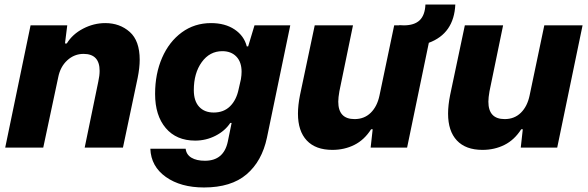

<svg xmlns="http://www.w3.org/2000/svg" viewBox="-20 -652 2596 848"><path d="M115 -540H277L267 -460H275Q300 -501 347 -525.5Q394 -550 445 -550Q509 -550 553 -511Q597 -472 597 -388Q597 -353 588 -308L523 0H354L414 -291Q420 -318 420 -339Q420 -414 349 -414Q308 -414 277 -385.5Q246 -357 237 -310L171 0H3Z M644 5H800Q803 31 825.5 44.5Q848 58 885 58Q968 58 986 -26L1003 -109H997Q974 -74 932 -52.5Q890 -31 842 -31Q759 -31 712 -86.5Q665 -142 665 -237Q665 -326 696 -397Q727 -468 783 -509Q839 -550 912 -550Q974 -550 1016 -522Q1058 -494 1070 -447H1076L1104 -540H1262L1159 -44Q1137 60 1069 118Q1001 176 881 176Q778 176 712.5 129.5Q647 83 644 5ZM1034 -258 1044 -302Q1047 -320 1047 -335Q1047 -378 1024 -402Q1001 -426 962 -426Q906 -426 871 -377.5Q836 -329 836 -254Q836 -206 859.5 -180.5Q883 -155 924 -155Q968 -155 996 -182.5Q1024 -210 1034 -258Z M1296 -150Q1296 -187 1305 -232L1370 -540H1539L1479 -249Q1474 -221 1474 -203Q1474 -126 1546 -126Q1589 -126 1617.5 -154Q1646 -182 1656 -230L1721 -540H1744V-541Q1751 -540 1763 -540Q1810 -540 1833.5 -562.5Q1857 -585 1859 -632H1991Q1985 -504 1874 -463L1778 0H1617L1626 -81H1619Q1589 -34 1545 -12Q1501 10 1448 10Q1374 10 1335 -31.5Q1296 -73 1296 -150Z M1959 -150Q1959 -187 1968 -232L2033 -540H2202L2142 -249Q2137 -221 2137 -203Q2137 -126 2209 -126Q2252 -126 2280.5 -154Q2309 -182 2319 -230L2384 -540H2553L2441 0H2280L2289 -81H2282Q2252 -34 2208 -12Q2164 10 2111 10Q2037 10 1998 -31.5Q1959 -73 1959 -150Z"/></svg>

Font: Mona Sans ExtraBold
Style: Italic
Weight: 800
Italic angle: -11.7°
Designer: Deni Anggara
Foundry: GitHub
Version: Version 2.000